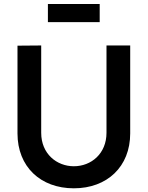

<svg xmlns="http://www.w3.org/2000/svg" viewBox="-20 -954 760 988"><path d="M360 15C531.5 15 650 -96.5 650 -267.5V-720H528V-270.5C528 -163.5 449.5 -98.5 360 -98.5C272.5 -98.5 192 -162 192 -270.5V-720L70 -719V-267.5C70 -96 188.5 15 360 15ZM226.5 -840H493V-933.5H226.5Z"/></svg>

Font: Manrope
Style: Bold
Weight: 700
Designer: Mikhail Sharanda
Foundry: Mikhail Sharanda
Version: Version 4.505;FEAKit 1.0